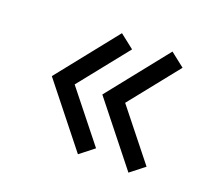

<svg xmlns="http://www.w3.org/2000/svg" viewBox="-84 -596 720 652"><g transform="rotate(20 276.0 -270.0)"><path d="M436.5 -51.5 262.5 -270.5 436.5 -489 487.5 -449 345 -270.5 487.5 -91.5ZM254 -51.5 80 -270.5 254 -489 305 -449 162.5 -270.5 305 -91.5Z"/></g></svg>

Font: Vela Sans Med
Style: Regular
Weight: 500
Designer: Principal design: Mikhail Sharanda - project Manrope.
Design modification: Ravid Balaliev
Foundry: Mikhail Sharanda
Version: Version 1.001